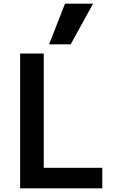

<svg xmlns="http://www.w3.org/2000/svg" viewBox="-20 -1020 640 1040"><path d="M89 0V-730H217V-111H534V0ZM363 -780H246L332 -1000H484Z"/></svg>

Font: M PLUS Code Latin Expanded SemiBold
Style: Regular
Weight: 600
Width: 7
Designer: Coji Morishita
Foundry: UNDERFOREST DESIGN
Version: Version 1.002; ttfautohint (v1.8.3)